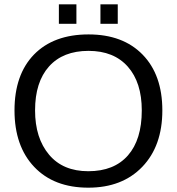

<svg xmlns="http://www.w3.org/2000/svg" viewBox="-20 -857 818 887"><path d="M388 10Q229 10 138 -86Q47 -182 47 -347Q47 -512 137 -605Q228 -698 389 -698Q548 -698 639 -604.5Q730 -511 730 -347Q730 -183 637.5 -86.5Q545 10 388 10ZM635 -347Q635 -476 570.5 -549Q506 -622 389 -622Q271 -622 206.5 -550Q142 -478 142 -347Q142 -219 207 -142Q271 -66 388 -66Q507 -66 571 -139Q635 -212 635 -347ZM524 -747H444V-837H524ZM333 -747H252V-837H333Z"/></svg>

Font: Libra Sans
Style: Regular
Weight: 400
Foundry: Context Ltd
Version: Version 1.002